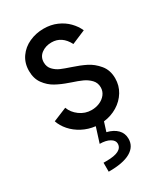

<svg xmlns="http://www.w3.org/2000/svg" viewBox="-186 -610 807 924"><g transform="rotate(-30 217.0 -148.5)"><path d="M155.3 177.7Q244.1 177.7 244.1 131.8Q244.1 113.8 223.1 101.8Q202.1 89.8 168 89.8L194.3 6.8Q155.8 2.4 122.8 -14.9Q89.8 -32.2 67.1 -58.1Q44.4 -84 35.2 -112.3L111.3 -143.6Q122.1 -113.3 151.4 -91.8Q180.7 -70.3 216.8 -70.3Q240.7 -70.3 261.7 -79.3Q282.7 -88.4 295.7 -105.2Q308.6 -122.1 308.6 -143.6Q308.6 -168.9 292 -186.3Q275.4 -203.6 252.7 -213.9Q230 -224.1 198.2 -234.4Q196.3 -235.4 187.5 -238.3Q149.9 -251 120.4 -267.3Q90.8 -283.7 69.8 -312.5Q48.8 -341.3 48.8 -383.8Q48.8 -427.2 71.3 -459.5Q93.8 -491.7 130.9 -508.5Q168 -525.4 210.9 -525.4Q251 -525.4 283.9 -511Q316.9 -496.6 339.8 -473.1Q362.8 -449.7 375 -421.9L298.8 -389.6Q268.1 -449.2 210.9 -449.2Q177.7 -449.2 154.3 -431.6Q130.9 -414.1 130.9 -383.8Q130.9 -358.9 146.5 -342.5Q162.1 -326.2 181.9 -317.6Q201.7 -309.1 235.4 -297.9Q275.9 -284.7 307.9 -268.8Q339.8 -252.9 365.2 -222.4Q390.6 -191.9 390.6 -146.5Q390.6 -106.4 370.6 -73.5Q350.6 -40.5 316.2 -19.5Q281.7 1.5 240.2 6.3L224.1 57.1Q260.3 65.9 280.5 86.4Q300.8 106.9 300.8 137.7Q300.8 181.2 259.8 204.6Q218.8 228 138.7 227.5V177.7Z"/></g></svg>

Font: Reddit Sans Chocolate
Style: Regular
Weight: 400
Designer: Stephen Hutchings
Foundry: Reddit
Version: Version 1.013